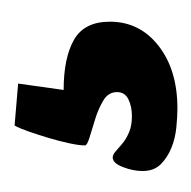

<svg xmlns="http://www.w3.org/2000/svg" viewBox="-20 -50 269 270"><g transform="rotate(-90 115.0 85.5)"><path d="M124 40Q169 40 194.5 54.5Q220 69 220 105Q220 147 186 173.5Q152 200 98 200Q87 200 71.5 198.5Q56 197 42.5 191.5Q29 186 19.5 176.5Q10 167 10 151Q10 138 15.5 123.5Q21 109 29 109Q33 109 37.5 113Q42 117 48.5 122.5Q55 128 64.5 132Q74 136 87 136Q101 136 111 131Q121 126 121 115Q121 103 109.5 96Q98 89 83.5 84.5Q69 80 57.5 76.5Q46 73 46 70Q46 62 49 48Q52 34 56.5 19Q61 4 65.5 -9Q70 -22 74 -29L133 -24Z"/></g></svg>

Font: PoetsenOne
Style: Regular
Weight: 400
Designer: Rodrigo Fuenzalida, Pablo Impallari
Foundry: Pablo Impallari, Rodrigo Fuenzalida
Version: Version 1.000; ttfautohint (v0.8) -G 200 -r 50